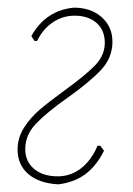

<svg xmlns="http://www.w3.org/2000/svg" viewBox="-20 -476 349 502"><path d="M26 -85Q26 -116 43 -142.5Q60 -169 83.5 -189Q107 -209 148 -239Q202 -278 228 -304.5Q254 -331 254 -364Q254 -397 232.5 -416Q211 -435 175 -435Q144 -435 118 -417.5Q92 -400 77 -369H70L62 -382Q100 -449 173 -456Q218 -456 246 -431Q274 -406 274 -367Q274 -325 244 -293Q214 -261 156 -220Q101 -181 73.5 -152Q46 -123 46 -86Q46 -54 69 -34.5Q92 -15 131 -15Q165 -15 192 -36Q219 -57 235 -95H242L252 -82Q232 -42 203 -20.5Q174 1 132 6Q82 3 54 -21Q26 -45 26 -85Z"/></svg>

Font: Luna Sans Thin
Style: Italic
Weight: 250
Italic angle: -7°
Designer: Juan Pablo del Peral
Foundry: Huerta Tipografica
Version: Version 2.001; ttfautohint (v1.5)